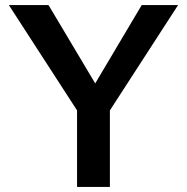

<svg xmlns="http://www.w3.org/2000/svg" viewBox="-20 -740 740 760"><path d="M285 0V-303L15 -720H172L392 -351H322L541 -720H685L415 -303V0Z"/></svg>

Font: Instrument Sans SemiBold
Style: Regular
Weight: 600
Designer: Rodrigo Fuenzalida
Foundry: fragTYPE
Version: Version 1.000;gftools[0.9.28]